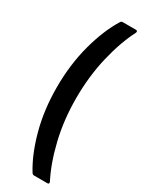

<svg xmlns="http://www.w3.org/2000/svg" viewBox="-225 -798 715 934"><g transform="rotate(30 132.5 -331.0)"><path d="M148 94Q100 17 70.5 -92.5Q41 -202 41 -328Q41 -456 71 -567.5Q101 -679 149 -756Q153 -762 161 -762H235Q240 -762 242 -758.5Q244 -755 242 -750Q201 -671 175 -561.5Q149 -452 149 -329Q149 -207 175 -99Q201 9 242 88Q243 90 243 93Q243 100 235 100H160Q153 100 148 94Z"/></g></svg>

Font: Barlow Semi Condensed Medium
Style: Regular
Weight: 500
Width: 4
Designer: Jeremy Tribby
Foundry: Tribby Type
Version: Version 1.422; ttfautohint (v1.8)